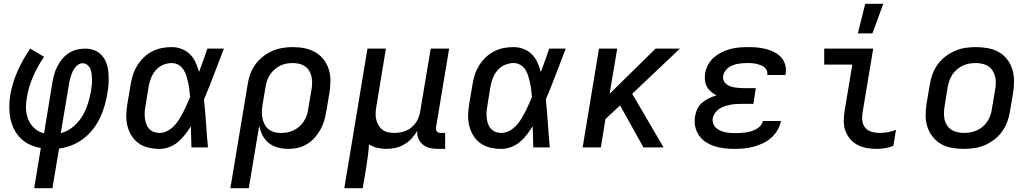

<svg xmlns="http://www.w3.org/2000/svg" viewBox="-20 -776 5440 1011"><path d="M160 215 195 3Q164 -2 137 -14.5Q110 -27 89 -47.5Q68 -68 54.5 -95Q41 -122 35 -151.5Q29 -181 29 -212.5Q29 -244 34 -276Q45 -339 72.5 -401.5Q100 -464 139 -520L212 -477Q178 -427 154.5 -373.5Q131 -320 122 -265Q116 -234 117 -203.5Q118 -173 129 -146.5Q140 -120 161.5 -100.5Q183 -81 212 -74L256 -343Q260 -365 266 -386Q272 -407 282.5 -427.5Q293 -448 308 -466Q323 -484 342.5 -496.5Q362 -509 384 -514.5Q406 -520 428 -520Q454 -520 477.5 -511Q501 -502 517 -483.5Q533 -465 541 -441.5Q549 -418 551 -392.5Q553 -367 552 -341Q551 -315 546 -288Q541 -255 531.5 -222Q522 -189 507.5 -157.5Q493 -126 470.5 -97Q448 -68 419.5 -46Q391 -24 357.5 -11Q324 2 291 6L256 215ZM300 -75Q324 -81 345.5 -94.5Q367 -108 384 -126Q401 -144 414 -165.5Q427 -187 435.5 -209.5Q444 -232 450 -255Q456 -278 460 -301Q462 -316 463.5 -330Q465 -344 464.5 -358.5Q464 -373 462.5 -387Q461 -401 455.5 -413.5Q450 -426 439.5 -434.5Q429 -443 415 -443Q403 -443 392.5 -436Q382 -429 374.5 -419Q367 -409 362 -398Q357 -387 353.5 -376Q350 -365 347 -353.5Q344 -342 343 -331Z M820 8Q790 8 762 1.5Q734 -5 711 -21Q688 -37 673 -61Q658 -85 651 -113Q644 -141 645 -171Q646 -201 651 -231L668 -331Q672 -357 680 -382Q688 -407 702.5 -430.5Q717 -454 737 -473.5Q757 -493 781.5 -505.5Q806 -518 832 -523Q858 -528 884 -528Q912 -528 937.5 -518Q963 -508 981 -489.5Q999 -471 1010 -447Q1021 -423 1028 -397Q1040 -428 1050.5 -458.5Q1061 -489 1072 -520H1159Q1133 -453 1107.5 -385.5Q1082 -318 1054 -252Q1061 -189 1065 -126Q1069 -63 1075 0H988Q987 -28 986.5 -56Q986 -84 985 -111Q971 -89 954.5 -67.5Q938 -46 917.5 -28.5Q897 -11 871 -1.5Q845 8 820 8ZM820 -76Q841 -76 861 -86.5Q881 -97 896.5 -113Q912 -129 923.5 -148Q935 -167 945 -186Q955 -205 963.5 -225Q972 -245 981 -265Q979 -284 977 -303Q975 -322 971 -340Q967 -358 961.5 -376Q956 -394 946 -409.5Q936 -425 920 -434.5Q904 -444 884 -444Q861 -444 838 -434Q815 -424 799 -405Q783 -386 774.5 -363Q766 -340 762 -317L746 -217Q743 -201 742 -185Q741 -169 743 -153.5Q745 -138 750 -123.5Q755 -109 765 -98Q775 -87 789.5 -81.5Q804 -76 820 -76Z M1290 215H1193L1284 -331Q1288 -358 1297.5 -385Q1307 -412 1324 -435.5Q1341 -459 1364 -477.5Q1387 -496 1413.5 -507.5Q1440 -519 1467.5 -523.5Q1495 -528 1522 -528Q1554 -528 1584 -522Q1614 -516 1639.5 -501.5Q1665 -487 1683.5 -463.5Q1702 -440 1711 -411.5Q1720 -383 1720 -352Q1720 -321 1715 -289L1698 -189Q1694 -165 1687 -140.5Q1680 -116 1667 -93Q1654 -70 1636.5 -50.5Q1619 -31 1596 -17Q1573 -3 1548 2.5Q1523 8 1498 8Q1470 8 1443.5 1Q1417 -6 1396 -22.5Q1375 -39 1362.5 -63Q1350 -87 1345 -114ZM1459 -76Q1476 -76 1493 -79Q1510 -82 1526.5 -90Q1543 -98 1556.5 -110Q1570 -122 1580 -137.5Q1590 -153 1595.5 -169.5Q1601 -186 1603 -203L1620 -303Q1623 -320 1623.5 -337.5Q1624 -355 1620.5 -371.5Q1617 -388 1608.5 -402.5Q1600 -417 1586.5 -426.5Q1573 -436 1556 -440Q1539 -444 1522 -444Q1505 -444 1488 -441Q1471 -438 1455 -430Q1439 -422 1425.5 -410Q1412 -398 1401.5 -382.5Q1391 -367 1386 -350.5Q1381 -334 1378 -317L1363 -228Q1360 -210 1359 -191.5Q1358 -173 1361.5 -155.5Q1365 -138 1372.5 -122.5Q1380 -107 1393.5 -96Q1407 -85 1424 -80.5Q1441 -76 1459 -76Z M1793 215 1915 -520H2012L1962 -217Q1959 -200 1958 -182.5Q1957 -165 1960.5 -149Q1964 -133 1972 -118.5Q1980 -104 1992.5 -94Q2005 -84 2021.5 -80Q2038 -76 2055 -76Q2079 -76 2103 -82.5Q2127 -89 2147 -105.5Q2167 -122 2178.5 -145Q2190 -168 2193 -192L2248 -520H2345L2276 -106Q2275 -100 2276 -94Q2277 -88 2280.5 -83.5Q2284 -79 2289.5 -77.5Q2295 -76 2301 -76H2324V8H2287Q2265 8 2244.5 3.5Q2224 -1 2208 -13.5Q2192 -26 2183.5 -45.5Q2175 -65 2177 -87Q2164 -65 2147 -46.5Q2130 -28 2108.5 -15.5Q2087 -3 2063 2.5Q2039 8 2016 8Q1991 8 1967 2.5Q1943 -3 1923 -16Q1921 15 1917 46Q1913 77 1908 108L1890 215Z M2620 8Q2590 8 2562 1.5Q2534 -5 2511 -21Q2488 -37 2473 -61Q2458 -85 2451 -113Q2444 -141 2445 -171Q2446 -201 2451 -231L2468 -331Q2472 -357 2480 -382Q2488 -407 2502.5 -430.5Q2517 -454 2537 -473.5Q2557 -493 2581.5 -505.5Q2606 -518 2632 -523Q2658 -528 2684 -528Q2712 -528 2737.5 -518Q2763 -508 2781 -489.5Q2799 -471 2810 -447Q2821 -423 2828 -397Q2840 -428 2850.5 -458.5Q2861 -489 2872 -520H2959Q2933 -453 2907.5 -385.5Q2882 -318 2854 -252Q2861 -189 2865 -126Q2869 -63 2875 0H2788Q2787 -28 2786.5 -56Q2786 -84 2785 -111Q2771 -89 2754.5 -67.5Q2738 -46 2717.5 -28.5Q2697 -11 2671 -1.5Q2645 8 2620 8ZM2620 -76Q2641 -76 2661 -86.5Q2681 -97 2696.5 -113Q2712 -129 2723.5 -148Q2735 -167 2745 -186Q2755 -205 2763.5 -225Q2772 -245 2781 -265Q2779 -284 2777 -303Q2775 -322 2771 -340Q2767 -358 2761.5 -376Q2756 -394 2746 -409.5Q2736 -425 2720 -434.5Q2704 -444 2684 -444Q2661 -444 2638 -434Q2615 -424 2599 -405Q2583 -386 2574.5 -363Q2566 -340 2562 -317L2546 -217Q2543 -201 2542 -185Q2541 -169 2543 -153.5Q2545 -138 2550 -123.5Q2555 -109 2565 -98Q2575 -87 2589.5 -81.5Q2604 -76 2620 -76Z M3368 0 3245 -221 3168 -149 3144 0H3048L3134 -520H3230L3190 -282L3432 -520H3560L3309 -282L3474 0Z M3849 8Q3821 8 3794 5Q3767 2 3742.5 -6Q3718 -14 3696.5 -28Q3675 -42 3660.5 -63Q3646 -84 3640.5 -110.5Q3635 -137 3640 -164Q3643 -184 3652 -203Q3661 -222 3678 -236Q3695 -250 3714 -259Q3733 -268 3753 -274Q3737 -282 3724 -293Q3711 -304 3702.5 -319.5Q3694 -335 3692 -353.5Q3690 -372 3693 -391Q3697 -413 3708.5 -435Q3720 -457 3739 -473.5Q3758 -490 3780.5 -501Q3803 -512 3826 -518Q3849 -524 3872.5 -526Q3896 -528 3919 -528Q3943 -528 3967 -526Q3991 -524 4013.5 -518Q4036 -512 4057 -501.5Q4078 -491 4093 -474.5Q4108 -458 4114.5 -435Q4121 -412 4117 -388L4116 -381H4020V-383Q4022 -396 4017 -406.5Q4012 -417 4003 -423.5Q3994 -430 3982.5 -434Q3971 -438 3959.5 -440.5Q3948 -443 3936 -443.5Q3924 -444 3912 -444Q3899 -444 3887 -443Q3875 -442 3862.5 -439.5Q3850 -437 3837.5 -432Q3825 -427 3815 -419.5Q3805 -412 3797.5 -400.5Q3790 -389 3788 -377Q3786 -364 3790 -353Q3794 -342 3803 -334.5Q3812 -327 3823 -322.5Q3834 -318 3846 -316Q3858 -314 3870 -313Q3882 -312 3895 -312H3960L3947 -229H3882Q3868 -229 3853 -228Q3838 -227 3823.5 -224Q3809 -221 3794.5 -216Q3780 -211 3767 -202.5Q3754 -194 3745 -181Q3736 -168 3733 -154Q3731 -139 3735.5 -125.5Q3740 -112 3750 -103Q3760 -94 3772.5 -88.5Q3785 -83 3798.5 -80Q3812 -77 3826.5 -76Q3841 -75 3856 -75Q3869 -75 3882.5 -76Q3896 -77 3909.5 -79Q3923 -81 3936 -85Q3949 -89 3962 -96Q3975 -103 3984.5 -114Q3994 -125 3997 -139H4092V-138Q4087 -113 4073.5 -90Q4060 -67 4040 -49.5Q4020 -32 3996 -21Q3972 -10 3947.5 -3.5Q3923 3 3898 5.5Q3873 8 3849 8Z M4598 8Q4571 8 4545 3.5Q4519 -1 4496.5 -12.5Q4474 -24 4457.5 -43Q4441 -62 4432 -86Q4423 -110 4423 -136.5Q4423 -163 4427 -190L4468 -436H4320V-520H4578L4521 -177Q4518 -156 4521.5 -135.5Q4525 -115 4538 -101Q4551 -87 4571 -81.5Q4591 -76 4612 -76Q4633 -76 4655.5 -80Q4678 -84 4698 -92L4684 -8Q4664 0 4641.5 4Q4619 8 4598 8ZM4497 -600 4536 -756H4631L4574 -600Z M5055 8Q5023 8 4992 2.5Q4961 -3 4935.5 -17.5Q4910 -32 4891.5 -55.5Q4873 -79 4863.5 -107.5Q4854 -136 4854 -167.5Q4854 -199 4859 -231L4876 -331Q4880 -358 4890 -385Q4900 -412 4917 -436Q4934 -460 4958 -478.5Q4982 -497 5009 -508.5Q5036 -520 5063.5 -524Q5091 -528 5118 -528Q5150 -528 5181 -522.5Q5212 -517 5238 -502.5Q5264 -488 5282.5 -464.5Q5301 -441 5310 -412.5Q5319 -384 5319.5 -352.5Q5320 -321 5315 -289L5298 -189Q5294 -162 5284 -135Q5274 -108 5257 -84Q5240 -60 5216 -41.5Q5192 -23 5165 -11.5Q5138 0 5110 4Q5082 8 5055 8ZM5055 -76Q5072 -76 5089.5 -79Q5107 -82 5123.5 -89.5Q5140 -97 5154.5 -109Q5169 -121 5179 -136.5Q5189 -152 5195 -169Q5201 -186 5203 -203L5220 -303Q5223 -321 5223.5 -338.5Q5224 -356 5220 -372.5Q5216 -389 5207 -403.5Q5198 -418 5184.5 -427Q5171 -436 5153.5 -440Q5136 -444 5118 -444Q5101 -444 5083.5 -441Q5066 -438 5050 -430.5Q5034 -423 5019.5 -411Q5005 -399 4995 -383.5Q4985 -368 4979 -351Q4973 -334 4970 -317L4954 -217Q4951 -199 4950.5 -181.5Q4950 -164 4953.5 -147.5Q4957 -131 4966.5 -116.5Q4976 -102 4989.5 -93Q5003 -84 5020 -80Q5037 -76 5055 -76Z"/></svg>

Font: Iosevka Md Ex Obl
Style: Regular
Weight: 500
Width: 7
Italic angle: -9°
Monospace: yes
Designer: Belleve Invis
Foundry: Belleve Invis
Version: Version 32.5.0; ttfautohint (v1.8.4)